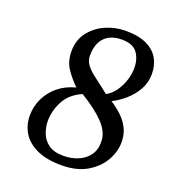

<svg xmlns="http://www.w3.org/2000/svg" viewBox="-131 -814 858 934"><g transform="rotate(20 298.0 -347.0)"><path d="M63.5 -161.1Q63.5 -207.5 83 -249Q102.5 -290.5 139.6 -321.5Q176.8 -352.5 230 -366.2Q196.8 -397.9 171.9 -435.1Q147 -472.2 147 -524.9Q147 -581.5 177.7 -622.3Q208.5 -663.1 257.8 -685.3Q307.1 -707.5 362.3 -707.5Q430.2 -707.5 472.2 -687Q514.2 -666.5 533.4 -631.6Q552.7 -596.7 552.7 -553.2Q552.7 -508.8 532 -471.7Q511.2 -434.6 479.2 -407Q447.3 -379.4 413.1 -362.3Q442.9 -343.3 468.3 -319.8Q493.7 -296.4 509.5 -267.1Q525.4 -237.8 527.3 -201.2Q530.3 -149.4 503.7 -99.9Q477.1 -50.3 423.3 -18.1Q369.6 14.2 290.5 14.2Q213.4 14.2 162.8 -9Q112.3 -32.2 87.9 -72Q63.5 -111.8 63.5 -161.1ZM353 -403.3 376 -385.3Q403.3 -400.4 422.6 -427.7Q441.9 -455.1 452.1 -488Q462.4 -521 462.4 -552.2Q462.4 -597.2 439.5 -629.2Q416.5 -661.1 359.4 -661.1Q301.3 -661.1 270 -628.7Q238.8 -596.2 238.8 -534.7Q238.8 -507.8 255.1 -486.6Q271.5 -465.3 297.9 -445.8Q324.2 -426.3 353 -403.3ZM269.5 -346.7Q207.5 -319.8 181.2 -269.3Q154.8 -218.8 154.8 -166.5Q154.8 -137.2 165.8 -106Q176.8 -74.7 204.8 -53.5Q232.9 -32.2 283.7 -32.2Q325.7 -32.2 360.8 -47.4Q396 -62.5 416.3 -92.5Q436.5 -122.6 433.6 -167.5Q432.1 -189.5 421.6 -210.9Q411.1 -232.4 390.6 -254.2Q370.1 -275.9 340.1 -298.8Q310.1 -321.8 269.5 -346.7Z"/></g></svg>

Font: Gelasio
Style: Italic
Weight: 400
Italic angle: -8.5°
Designer: Eben Sorkin
Foundry: Eben Sorkin
Version: Version 1.008